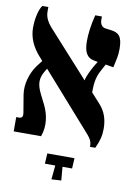

<svg xmlns="http://www.w3.org/2000/svg" viewBox="-94 -704 656 967"><g transform="rotate(10 234.5 -221.0)"><path d="M10 0H150C171 -57 159 -114 137 -159L113 -207C89 -255 87 -286 114 -329L121 -340L357 -73C394 -32 402 -22 402 10H429C447 -29 454 -56 454 -91C454 -142 439 -180 412 -210L365 -262C365 -298 367 -336 387 -373L408 -412L448 -405C456 -443 463 -463 463 -501C463 -566 443 -582 405 -587L374 -591C356 -594 347 -610 347 -630V-647H313C299 -593 294 -546 294 -513C294 -458 308 -428 349 -421L366 -418L353 -397C338 -371 321 -338 317 -315L109 -545C83 -574 73 -598 73 -624V-647H42C22 -619 15 -564 15 -533C15 -478 38 -434 70 -397L90 -374L67 -344C37 -304 18 -243 27 -190L42 -100C45 -83 40 -73 25 -73H10ZM239 205 289 202 283 133H332L335 80H196L193 133H246Z"/></g></svg>

Font: Noto Serif Hebrew ExtraCondensed Black
Style: Regular
Weight: 900
Width: 2
Designer: Monotype Design Team
Foundry: Monotype Imaging Inc.
Version: Version 2.004